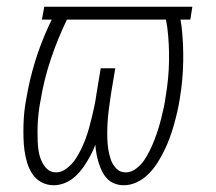

<svg xmlns="http://www.w3.org/2000/svg" viewBox="-20 -540 640 568"><path d="M346 8Q332 8 319 3Q306 -2 297 -11.5Q288 -21 282 -33Q276 -45 272 -58Q268 -71 265.5 -84.5Q263 -98 262 -112Q257 -98 250 -84.5Q243 -71 235 -58Q227 -45 217 -33Q207 -21 194.5 -11.5Q182 -2 167.5 3Q153 8 139 8Q119 8 102.5 -1Q86 -10 76 -25Q66 -40 60.5 -58Q55 -76 52.5 -94.5Q50 -113 49.5 -132Q49 -151 49.5 -170.5Q50 -190 52 -209.5Q54 -229 58 -249Q67 -303 83.5 -357Q100 -411 124 -463L133 -482H104L111 -520H549L543 -482H514L517 -463Q523 -411 522 -357Q521 -303 512 -249Q509 -229 504.5 -209.5Q500 -190 494.5 -170.5Q489 -151 482 -132Q475 -113 466 -94.5Q457 -76 445.5 -58Q434 -40 419 -25Q404 -10 385 -1Q366 8 346 8ZM146 -30Q146 -30 146 -30Q146 -30 146 -30Q146 -30 146 -30Q146 -30 146 -30Q162 -30 177 -41.5Q192 -53 202 -67.5Q212 -82 219.5 -97.5Q227 -113 233 -129Q239 -145 243.5 -161.5Q248 -178 252 -194.5Q256 -211 259.5 -227.5Q263 -244 265 -260L278 -338H321L308 -260Q306 -244 303.5 -227.5Q301 -211 299.5 -194.5Q298 -178 297.5 -162Q297 -146 297.5 -129.5Q298 -113 300.5 -97.5Q303 -82 308 -67.5Q313 -53 324 -41.5Q335 -30 352 -30Q352 -30 352 -30Q352 -30 352 -30Q368 -30 382.5 -41Q397 -52 406.5 -66Q416 -80 423.5 -95.5Q431 -111 437 -126.5Q443 -142 448 -158Q453 -174 457 -190Q461 -206 464.5 -222Q468 -238 470 -254Q479 -306 480 -357.5Q481 -409 475 -458L471 -482H178Q150 -424 130 -364Q110 -304 100 -243Q97 -228 95 -212.5Q93 -197 92 -181.5Q91 -166 91 -151Q91 -136 91.5 -121Q92 -106 94.5 -91.5Q97 -77 103 -63.5Q109 -50 119.5 -40Q130 -30 146 -30Z"/></svg>

Font: Iosevka SS04 XLt Ex
Style: Italic
Weight: 200
Width: 7
Italic angle: -9°
Monospace: yes
Designer: Belleve Invis
Foundry: Belleve Invis
Version: Version 19.0.0; ttfautohint (v1.8.4)